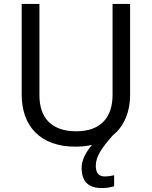

<svg xmlns="http://www.w3.org/2000/svg" viewBox="-20 -734 771 974"><path d="M466 107C466 61 493 20 552 -47C611 -95 640 -168 640 -252V-714H551V-252C551 -144 496 -68 367 -68C242 -68 180 -135 180 -251V-714H90V-254C90 -95 184 10 362 10C393 10 421 7 447 1C419 33 394 76 394 117C394 185 426 220 497 220C523 220 540 216 559 211V155C548 157 533 161 511 161C483 161 466 146 466 107Z"/></svg>

Font: Noto Sans EgyptHiero
Style: Regular
Weight: 400
Designer: Monotype Design Team
Foundry: Monotype Imaging Inc.
Version: Version 2.002